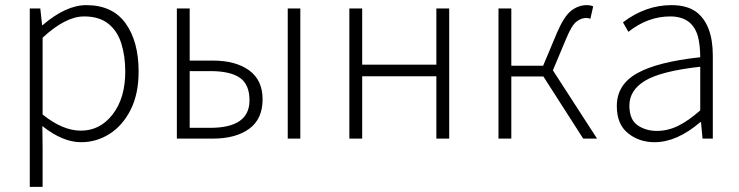

<svg xmlns="http://www.w3.org/2000/svg" viewBox="-20 -543 2880 748"><path d="M146 185H96V-510H137L144 -445H146Q237 -523 316 -523Q418 -523 469 -452.5Q520 -382 520 -264Q520 -177 489 -115.5Q458 -54 407 -21.5Q356 11 296 11Q224 11 145 -52L146 33ZM295 -34Q370 -34 419 -97.5Q468 -161 468 -264Q468 -325 452.5 -374Q437 -423 401.5 -451Q366 -479 308 -479Q235 -479 146 -396V-97Q224 -34 295 -34Z M809 -3H669V-510H719V-307H809Q898 -307 950.5 -269Q1003 -231 1003 -156Q1003 -79 950.5 -41Q898 -3 809 -3ZM799 -45Q952 -45 952 -152Q952 -214 914.5 -240Q877 -266 799 -266H719V-45ZM1150 -3H1101V-510H1150Z M1730 -3H1680V-246H1391V-3H1341V-510H1391V-291H1680V-510H1730Z M2306 -3H2252L2097 -245H1972V-3H1922V-510H1972V-287H2096Q2122 -350 2149.5 -414.5Q2177 -479 2205 -501Q2233 -523 2266 -523Q2281 -523 2291 -518L2280 -470Q2272 -473 2264 -473Q2244 -473 2225.5 -458.5Q2207 -444 2186 -393L2134 -269Z M2530 11Q2470 11 2426.5 -24Q2383 -59 2383 -130Q2383 -213 2462 -257.5Q2541 -302 2708 -320Q2708 -366 2699 -401Q2677 -479 2591 -479Q2504 -479 2428 -419L2407 -456Q2495 -523 2596 -523Q2656 -523 2692 -497Q2757 -448 2757 -326V-3H2717L2711 -67H2708Q2617 11 2530 11ZM2539 -33Q2582 -33 2622.5 -53Q2663 -73 2708 -113V-283Q2556 -266 2494 -229Q2432 -192 2432 -132Q2432 -77 2464 -55Q2496 -33 2539 -33Z"/></svg>

Font: LXGW 975 Gothic SC 200W
Style: Regular
Weight: 200
Version: Version 2.01;February 25, 2021